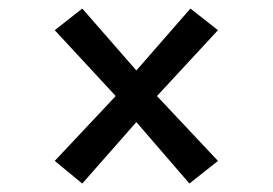

<svg xmlns="http://www.w3.org/2000/svg" viewBox="-20 -497 638 449"><path d="M172.4 -477 298.9 -332.2 425.3 -477 489.7 -426.4 347.1 -272.4 489.7 -120.7 423 -67.8 298.9 -211.5 172.4 -67.8 108 -120.7 250.6 -272.4 108 -426.4Z"/></svg>

Font: Dhurjati
Style: Regular
Weight: 400
Designer: Purushoth Kumar Guthula
Foundry: Andhrapradesh Society for Knowledge Networks
Version: Version 1.0.5; ttfautohint (v1.2.25-373a) -l 7 -r 28 -G 50 -